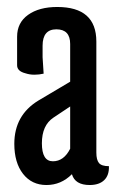

<svg xmlns="http://www.w3.org/2000/svg" viewBox="-20 -520 336 550"><path d="M133 -183Q100 -161 100 -109.5Q100 -58 131.5 -58Q163 -58 181 -94V-215ZM144 -500Q256 -500 256 -401V-83Q256 -62 263.5 -53Q271 -44 292 -44Q293 -18 278.5 -4Q264 10 237 10Q195 10 186 -21Q155 10 113 10Q71 10 46 -22Q21 -54 21 -108Q21 -190 90 -232L181 -286V-394Q181 -436 141.5 -436Q102 -436 102 -389V-356L105 -309Q92 -306 78.5 -306Q65 -306 53 -310Q29 -316 29 -333V-415Q29 -455 60.5 -477.5Q92 -500 144 -500Z"/></svg>

Font: Medula One
Style: Regular
Weight: 400
Designer: Luciano Vergara
Foundry: Luciano Vergara
Version: Version 1.002